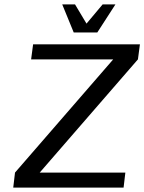

<svg xmlns="http://www.w3.org/2000/svg" viewBox="-20 -850 654 870"><path d="M540 0 548 -68H160L605 -581L614 -649H130L121 -581H493L48 -68L40 0ZM314 -703H421L503 -830H445L372 -743L320 -830H262Z"/></svg>

Font: Gamestation Text
Style: Italic
Weight: 400
Designer: Jonas Hecksher
Foundry: Jonas Hecksher, Playtypeª, e-types AS
Version: Version 1.003